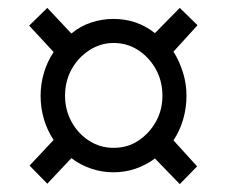

<svg xmlns="http://www.w3.org/2000/svg" viewBox="-20 -596 577 487"><path d="M83 -353Q83 -383 91.5 -411.5Q100 -440 116 -464L54 -531L100 -576L161 -511Q184 -530 211.5 -539Q239 -548 268 -548Q298 -548 324 -539Q350 -530 373 -512L436 -576L481 -532L420 -465Q435 -441 444 -412.5Q453 -384 453 -353Q453 -322 444.5 -293Q436 -264 420 -240L480 -174L436 -129L373 -194Q350 -177 323.5 -168Q297 -159 268 -159Q238 -159 210.5 -168.5Q183 -178 161 -195L100 -130L55 -176L116 -241Q100 -265 91.5 -293.5Q83 -322 83 -353ZM145 -353Q145 -317 161.5 -287Q178 -257 206 -239Q234 -221 268 -221Q304 -221 331.5 -239.5Q359 -258 375.5 -287.5Q392 -317 392 -353Q392 -390 375.5 -420Q359 -450 331 -468.5Q303 -487 268 -487Q235 -487 206.5 -468.5Q178 -450 161.5 -420Q145 -390 145 -353Z"/></svg>

Font: Noto Sans Display SemiCondensed
Style: Regular
Weight: 400
Width: 4
Version: Version 2.003